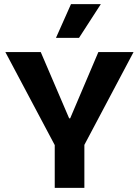

<svg xmlns="http://www.w3.org/2000/svg" viewBox="-20 -913 674 933"><path d="M246 0V-208L6 -660H178L316 -338H321L458 -660H629L390 -209V0ZM364 -729H252L325 -893H470Z"/></svg>

Font: Bricolage Grotesque 24pt
Style: Bold
Weight: 700
Designer: Mathieu Triay
Foundry: Atelier Triay
Version: Version 1.001;gftools[0.9.33.dev8+g029e19f]